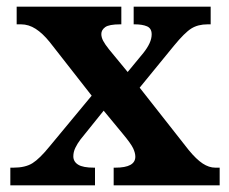

<svg xmlns="http://www.w3.org/2000/svg" viewBox="-20 -556 686 576"><path d="M11 0V-53H20Q56 -53 77.5 -66.5Q99 -80 129 -117L255 -269L129 -430Q108 -456 87 -469.5Q66 -483 43 -483H30V-536H344V-483H341Q307 -483 295.5 -474.5Q284 -466 284 -454Q284 -444 289.5 -433.5Q295 -423 307 -408L363 -340L410 -397Q422 -412 428.5 -426Q435 -440 435 -453Q435 -471 421 -477Q407 -483 384 -483H381V-536H612V-483H603Q574 -483 554 -470.5Q534 -458 502 -419L399 -293L546 -106Q569 -78 588 -65.5Q607 -53 626 -53H639V0H321V-53H326Q386 -53 386 -86Q386 -97 379.5 -111Q373 -125 348 -155L291 -224L221 -137Q212 -125 206 -112.5Q200 -100 200 -87Q200 -71 214.5 -62Q229 -53 262 -53H265V0Z"/></svg>

Font: Noto Serif Vithkuqi
Style: Bold
Weight: 700
Version: Version 1.005